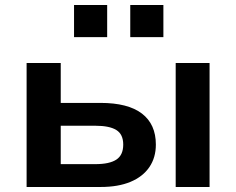

<svg xmlns="http://www.w3.org/2000/svg" viewBox="-20 -745 942 765"><path d="M86 0V-494H222V-335H380Q490 -335 545.5 -292.5Q601 -250 601 -169Q601 -117 575 -79Q549 -41 500 -20.5Q451 0 381 0ZM222 -91H360Q416 -91 443.5 -109Q471 -127 471 -169Q471 -210 443.5 -227Q416 -244 360 -244H222ZM680 0V-494H815V0ZM499 -597V-725H631V-597ZM275 -597V-725H407V-597Z"/></svg>

Font: Nunito Sans 10pt SemiExpanded
Style: Bold
Weight: 700
Width: 6
Designer: Vernon Adams
Foundry: Vernon Adams
Version: Version 3.101;gftools[0.9.27]